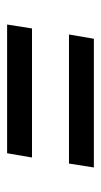

<svg xmlns="http://www.w3.org/2000/svg" viewBox="108 -610 284 540"><g transform="rotate(-90 250.0 -340.0)"><path d="M440 -392H77L89 -462H451ZM49 -218 60 -288H423L411 -218Z"/></g></svg>

Font: Iosevka Curly Slab Oblique
Style: Regular
Weight: 400
Italic angle: -9°
Monospace: yes
Designer: Belleve Invis
Foundry: Belleve Invis
Version: Version 11.1.0; ttfautohint (v1.8.3)